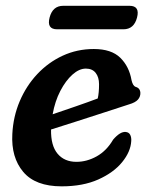

<svg xmlns="http://www.w3.org/2000/svg" viewBox="-20 -632 514 662"><path d="M432.5 -145.5Q430.5 -109 401.2 -73Q372 -37 319 -13.2Q266 10.5 192.5 10.5Q102 10.5 60 -39.5Q18 -89.5 22.5 -170Q25.5 -230 48 -283Q70.5 -336 108.5 -376.5Q146.5 -417 196.2 -440Q246 -463 303.5 -463Q364 -463 394.8 -432.8Q425.5 -402.5 433.5 -355.5Q438 -336 447.5 -332.5Q463 -328.5 464 -312Q464.5 -299 455.8 -288.8Q447 -278.5 424.5 -272Q389.5 -260.5 341 -244.8Q292.5 -229 243.2 -213.2Q194 -197.5 156 -185.5Q155 -130 178.5 -102Q202 -74 243.5 -74Q279.5 -74 313.5 -93Q347.5 -112 370 -150.5Q394.5 -179 413.5 -177Q424.5 -176 429 -167Q433.5 -158 432.5 -145.5ZM276 -395.5Q253 -395.5 229.8 -374.8Q206.5 -354 188 -318.5Q169.5 -283 161.5 -238Q198 -250.5 241 -265.2Q284 -280 317 -292.5Q321.5 -312 321.5 -341.5Q321.5 -366 309.8 -380.8Q298 -395.5 276 -395.5ZM151 -571.5Q161.5 -612 198 -612H426.5Q463 -612 452.5 -571.5Q442 -531 405.5 -531H177Q140.5 -531 151 -571.5Z"/></svg>

Font: Fraunces 72pt S100 SemiBold
Style: Italic
Weight: 600
Italic angle: -16°
Version: Version 1.000; ttfautohint (v1.8.3)